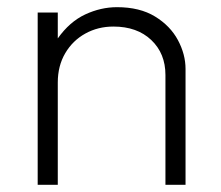

<svg xmlns="http://www.w3.org/2000/svg" viewBox="-20 -515 617 535"><path d="M85 0V-480H141V-408Q174 -454.5 217.5 -474.8Q261 -495 306 -495Q369.5 -495 412 -469Q454.5 -443 475.8 -403.2Q497 -363.5 497 -323V0H441V-306Q441 -366 401.5 -403.5Q362 -441 296 -441Q253 -441 217.8 -421.5Q182.5 -402 161.8 -366.8Q141 -331.5 141 -285V0Z"/></svg>

Font: Geologica Roman Thin
Style: Regular
Weight: 250
Designer: Sindre Bremnes, Frode Helland
Foundry: Monokrom Skriftforlag AS
Version: Version 1.010;gftools[0.9.28]